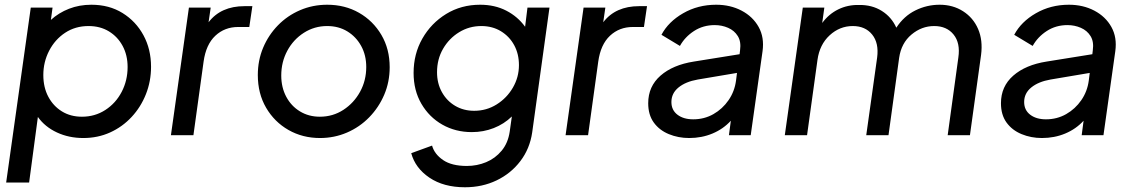

<svg xmlns="http://www.w3.org/2000/svg" viewBox="-20 -571 4791 811"><path d="M6 200 110 -539H202L195 -487Q228 -517 271.5 -534Q315 -551 366 -551Q441 -551 497.5 -516Q554 -481 586 -422Q618 -363 618 -289Q618 -228 596.5 -173.5Q575 -119 536 -77Q497 -35 445 -11.5Q393 12 332 12Q271 12 220.5 -11.5Q170 -35 140 -77L103 200ZM326 -78Q381 -78 425 -106.5Q469 -135 494 -183Q519 -231 519 -288Q519 -338 498 -377Q477 -416 440 -438.5Q403 -461 354 -461Q298 -461 255 -432.5Q212 -404 187.5 -356.5Q163 -309 163 -254Q163 -202 184 -162.5Q205 -123 241.5 -100.5Q278 -78 326 -78Z M702 0 778 -539H870L861 -477Q913 -545 1013 -545H1046L1033 -457H986Q929 -457 889.5 -420Q850 -383 840 -311L797 0Z M1332 12Q1258 12 1198.5 -22Q1139 -56 1104 -116Q1069 -176 1069 -254Q1069 -316 1091.5 -369.5Q1114 -423 1154 -464Q1194 -505 1247.5 -528Q1301 -551 1362 -551Q1437 -551 1496.5 -517Q1556 -483 1591 -423.5Q1626 -364 1626 -287Q1626 -225 1603 -171Q1580 -117 1539.5 -75.5Q1499 -34 1445.5 -11Q1392 12 1332 12ZM1331 -78Q1386 -78 1430.5 -107Q1475 -136 1501 -183.5Q1527 -231 1527 -288Q1527 -338 1505.5 -377Q1484 -416 1447 -438.5Q1410 -461 1362 -461Q1308 -461 1263.5 -432.5Q1219 -404 1193.5 -356.5Q1168 -309 1168 -252Q1168 -202 1189 -162.5Q1210 -123 1247 -100.5Q1284 -78 1331 -78Z M1944 220Q1854 220 1794 179.5Q1734 139 1717 76L1805 44Q1815 80 1851.5 105Q1888 130 1952 130Q1995 130 2033.5 114Q2072 98 2099 65.5Q2126 33 2133 -15L2142 -79Q2109 -47 2065.5 -30Q2022 -13 1973 -13Q1904 -13 1848.5 -44.5Q1793 -76 1760 -132.5Q1727 -189 1727 -263Q1727 -343 1764 -408Q1801 -473 1864.5 -512Q1928 -551 2008 -551Q2070 -551 2118.5 -526Q2167 -501 2198 -458L2208 -539H2301L2228 -12Q2218 57 2178 109.5Q2138 162 2077.5 191Q2017 220 1944 220ZM1983 -103Q2035 -103 2078 -130Q2121 -157 2146.5 -201Q2172 -245 2172 -296Q2172 -343 2152 -380Q2132 -417 2096 -439Q2060 -461 2013 -461Q1962 -461 1919.5 -435Q1877 -409 1851.5 -365Q1826 -321 1826 -266Q1826 -219 1846.5 -182Q1867 -145 1902.5 -124Q1938 -103 1983 -103Z M2369 0 2445 -539H2537L2528 -477Q2580 -545 2680 -545H2713L2700 -457H2653Q2596 -457 2556.5 -420Q2517 -383 2507 -311L2464 0Z M2891 12Q2845 12 2805 -4.5Q2765 -21 2741.5 -53.5Q2718 -86 2718 -135Q2718 -206 2770 -251.5Q2822 -297 2911 -311L3104 -342L3106 -359Q3111 -395 3096.5 -418.5Q3082 -442 3055.5 -453.5Q3029 -465 2999 -465Q2950 -465 2911.5 -440Q2873 -415 2852 -377L2774 -424Q2803 -479 2865.5 -515Q2928 -551 3005 -551Q3065 -551 3112.5 -526Q3160 -501 3184.5 -457Q3209 -413 3201 -355L3151 0H3059L3067 -61Q3035 -26 2989.5 -7Q2944 12 2891 12ZM2816 -140Q2816 -106 2841.5 -86.5Q2867 -67 2908 -67Q2955 -67 2993.5 -89Q3032 -111 3057.5 -148Q3083 -185 3089 -231L3093 -263L2927 -235Q2876 -226 2846 -201.5Q2816 -177 2816 -140Z M3295 0 3371 -539H3462L3453 -474Q3481 -512 3521 -531.5Q3561 -551 3608 -550Q3663 -551 3704.5 -525Q3746 -499 3766 -454Q3798 -503 3846.5 -527Q3895 -551 3949 -551Q4005 -551 4048 -523.5Q4091 -496 4111.5 -448.5Q4132 -401 4124 -339L4077 0H3983L4028 -328Q4037 -389 4008 -425Q3979 -461 3926 -461Q3873 -461 3830 -425Q3787 -389 3778 -327L3733 0H3639L3685 -328Q3693 -389 3664 -425Q3635 -461 3582 -461Q3527 -461 3484.5 -422Q3442 -383 3433 -318L3389 0Z M4381 12Q4335 12 4295 -4.5Q4255 -21 4231.5 -53.5Q4208 -86 4208 -135Q4208 -206 4260 -251.5Q4312 -297 4401 -311L4594 -342L4596 -359Q4601 -395 4586.5 -418.5Q4572 -442 4545.5 -453.5Q4519 -465 4489 -465Q4440 -465 4401.5 -440Q4363 -415 4342 -377L4264 -424Q4293 -479 4355.5 -515Q4418 -551 4495 -551Q4555 -551 4602.5 -526Q4650 -501 4674.5 -457Q4699 -413 4691 -355L4641 0H4549L4557 -61Q4525 -26 4479.5 -7Q4434 12 4381 12ZM4306 -140Q4306 -106 4331.5 -86.5Q4357 -67 4398 -67Q4445 -67 4483.5 -89Q4522 -111 4547.5 -148Q4573 -185 4579 -231L4583 -263L4417 -235Q4366 -226 4336 -201.5Q4306 -177 4306 -140Z"/></svg>

Font: Plus Jakarta Sans Medium
Style: Italic
Weight: 500
Italic angle: -8°
Designer: Gumpita Rahayu
Foundry: Tokotype
Version: Version 2.071; ttfautohint (v1.8.4.7-5d5b);gftools[0.9.29]